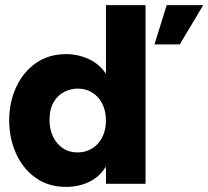

<svg xmlns="http://www.w3.org/2000/svg" viewBox="-20 -720 816 752"><path d="M239 12Q169 12 119 -24Q69 -60 42.5 -119.5Q16 -179 16 -249Q16 -319 43 -378Q70 -437 120 -472.5Q170 -508 239 -508Q286 -508 328 -488.5Q370 -469 395 -431V-700H550V0H395V-68Q370 -27 329 -7.5Q288 12 239 12ZM284 -123Q315 -123 340 -138Q365 -153 380 -181.5Q395 -210 395 -248Q395 -285 381 -313Q367 -341 342 -357Q317 -373 284 -373Q259 -373 233.5 -361Q208 -349 191 -321.5Q174 -294 174 -249Q174 -214 187.5 -185.5Q201 -157 225.5 -140Q250 -123 284 -123ZM585 -546 633 -700H776L684 -546Z"/></svg>

Font: Rethink Sans ExtraBold
Style: Regular
Weight: 800
Designer: The Rethink Sans project authors (Hans Thiessen). DM Sans designed by Colophon Foundry.
Foundry: Rethink Communications LLC
Version: Version 1.001